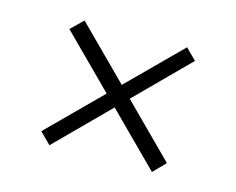

<svg xmlns="http://www.w3.org/2000/svg" viewBox="-65 -616 699 569"><g transform="rotate(15 284.5 -331.0)"><path d="M126 -138 92 -172 445 -524 478 -491ZM440 -140 94 -486 131 -522 476 -177Z"/></g></svg>

Font: Hedvig Letters Serif 18pt
Style: Regular
Weight: 400
Designer: Alexander Örn & Tor Weibull
Foundry: Kanon Foundry
Version: Version 1.000